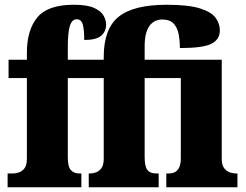

<svg xmlns="http://www.w3.org/2000/svg" viewBox="-20 -787 1036 807"><path d="M12 0V-58H37Q45 -58 58.5 -62Q72 -66 82.5 -79Q93 -92 93 -120V-459H16V-536H93V-565Q93 -661 137 -714Q181 -767 290 -767Q347 -767 376 -753.5Q405 -740 415.5 -721Q426 -702 426 -684Q426 -655 405.5 -637Q385 -619 334 -619Q334 -661 328 -683.5Q322 -706 302 -706Q283 -706 274 -679.5Q265 -653 265 -587V-536H416V-548Q416 -666 478.5 -716.5Q541 -767 681 -767Q771 -767 819.5 -752Q868 -737 886 -712.5Q904 -688 904 -659Q904 -621 868.5 -603Q833 -585 736 -585Q736 -616 731 -643Q726 -670 710 -687.5Q694 -705 662 -705Q627 -705 607.5 -677Q588 -649 588 -593V-536H912V-120Q912 -92 923 -79Q934 -66 947.5 -62Q961 -58 968 -58H978V0H679V-58H693Q701 -58 712 -62Q723 -66 731.5 -80Q740 -94 740 -122V-459H588V-128Q588 -87 599.5 -72.5Q611 -58 635 -58H647V0H353V-58H361Q369 -58 382 -62Q395 -66 405.5 -79Q416 -92 416 -120V-459H265V-126Q265 -85 278.5 -71.5Q292 -58 311 -58H322V0Z"/></svg>

Font: Noto Serif Condensed Black
Style: Regular
Weight: 900
Width: 3
Designer: Monotype Design Team
Foundry: Monotype Imaging Inc.
Version: Version 2.015; ttfautohint (v1.8.4.7-5d5b)